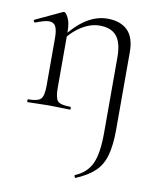

<svg xmlns="http://www.w3.org/2000/svg" viewBox="-78 -461 659 797"><g transform="rotate(10 251.5 -62.0)"><path d="M295 275Q292 276 290 270.5Q288 265 290 264Q340 243 359.5 199.5Q379 156 379 71V-248Q379 -309 356 -337Q333 -365 284 -365Q246 -365 206.5 -340Q167 -315 138 -271L133 -283Q180 -345 223 -372Q266 -399 311 -399Q366 -399 396 -369.5Q426 -340 426 -278V48Q426 114 414 157Q402 200 373.5 227Q345 254 295 275ZM44 0Q42 0 42 -6Q42 -12 44 -12Q85 -12 97.5 -25Q110 -38 110 -81V-281Q110 -315 102 -330.5Q94 -346 74 -346Q64 -346 50 -342Q36 -338 18 -331Q14 -330 11.5 -335Q9 -340 13 -342L124 -394Q126 -395 129 -395Q136 -395 146.5 -374.5Q157 -354 157 -315V-81Q157 -38 168.5 -25Q180 -12 222 -12Q225 -12 225 -6Q225 0 222 0Q205 0 182 -1Q159 -2 133 -2Q108 -2 85 -1Q62 0 44 0Z"/></g></svg>

Font: Cormorant Garamond Light Light
Style: Regular
Weight: 300
Version: Version 4.001